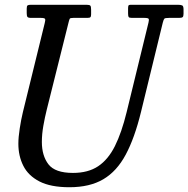

<svg xmlns="http://www.w3.org/2000/svg" viewBox="-20 -770 790 805"><path d="M268 -678 176 -310Q168 -278 161.8 -242.8Q155.5 -207.5 155.5 -175Q155.5 -117 183.2 -81Q211 -45 286 -45Q349.5 -45 391.5 -73Q433.5 -101 461.8 -157.5Q490 -214 511 -300L602.5 -675Q605.5 -687 603.2 -691Q601 -695 584.5 -695H532.5Q521.5 -695 519.2 -699Q517 -703 517 -714V-735Q517 -742.5 518.5 -746.2Q520 -750 527.5 -750H725Q738.5 -750 744 -747.2Q749.5 -744.5 749.5 -730V-712Q749.5 -701 745.5 -698Q741.5 -695 731 -695H689.5Q672.5 -695 669.2 -691.8Q666 -688.5 662.5 -675L571 -300Q544.5 -191.5 507.2 -121.8Q470 -52 413.2 -18.5Q356.5 15 271 15Q192.5 15 145.5 -9.2Q98.5 -33.5 77.8 -74.8Q57 -116 57 -167Q57 -195 62.8 -232Q68.5 -269 76 -300L167.5 -673Q171 -686 169 -690.5Q167 -695 150.5 -695H110.5Q98 -695 95 -699.2Q92 -703.5 92 -715V-734Q92 -745 95.8 -747.5Q99.5 -750 110.5 -750H342.5Q355.5 -750 358.8 -746.2Q362 -742.5 362 -729V-710Q362 -701 359 -698Q356 -695 346.5 -695H287.5Q274.5 -695 272.5 -691.5Q270.5 -688 268 -678Z"/></svg>

Font: Besley* Narrow
Style: Italic
Weight: 400
Width: 4
Italic angle: -13°
Designer: Owen Earl
Foundry: indestructible type*
Version: Version 3.000; ttfautohint (v1.8.3)